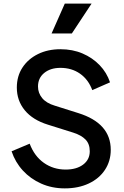

<svg xmlns="http://www.w3.org/2000/svg" viewBox="-20 -1029 687 1061"><path d="M338 12Q413 12 470.5 -15Q528 -42 560 -90.5Q592 -139 592 -201Q592 -348 413 -404L283 -445Q236 -459 213 -487Q190 -515 190 -551Q190 -598 224.5 -626Q259 -654 314 -654Q376 -654 422 -622Q468 -590 490 -531L588 -574Q570 -628 530.5 -669Q491 -710 436 -733.5Q381 -757 314 -757Q244 -757 189.5 -730Q135 -703 104 -655.5Q73 -608 73 -545Q73 -473 117 -419.5Q161 -366 245 -340L385 -296Q429 -282 452.5 -258Q476 -234 476 -193Q476 -147 439.5 -119.5Q403 -92 343 -92Q275 -92 222.5 -129Q170 -166 144 -235L44 -193Q64 -133 106 -87Q148 -41 207.5 -14.5Q267 12 338 12ZM265 -844H377L486 -1009H338Z"/></svg>

Font: Custom Plus Jakarta Sans SemiBold
Style: Regular
Weight: 600
Designer: Gumpita Rahayu & FullSphere
Foundry: Tokotype & FullSphere
Version: Version 1.001;hotconv 1.0.117;makeotfexe 2.5.65602